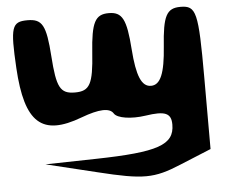

<svg xmlns="http://www.w3.org/2000/svg" viewBox="-53 -611 1047 893"><g transform="rotate(-5 470.0 -164.5)"><path d="M36 -333C51 -75 128 -6 319 -78C402 -109 452 -111 469 -83C483 -60 548 -50 615 -60C707 -74 736 -62 736 -8C736 87 657 114 369 120L132 125L371 183C579 234 630 234 757 181L903 121V-215C903 -519 895 -550 821 -550C756 -550 738 -515 728 -373C719 -248 697 -196 653 -196C609 -196 587 -248 578 -373C568 -515 549 -550 486 -550C423 -550 404 -515 394 -373C384 -227 367 -196 298 -196C229 -196 213 -227 203 -373C193 -519 176 -550 107 -550C33 -550 25 -525 36 -333Z"/></g></svg>

Font: Hussar Skorodowane
Style: Bold
Weight: 700
Foundry: Cannot Into Space Fonts
Version: Version 0.892